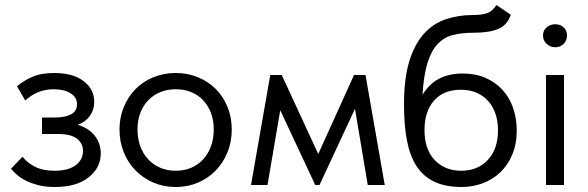

<svg xmlns="http://www.w3.org/2000/svg" viewBox="-20 -740 2351 768"><path d="M199 8Q163 8 135 1Q107 -6 85.5 -16.5Q64 -27 49 -40Q34 -53 24 -65L70 -113Q90 -88 121 -72.5Q152 -57 198 -57Q253 -57 282.5 -79Q312 -101 312 -136Q312 -167 287.5 -185.5Q263 -204 212 -204H148V-270H200Q240 -270 264 -282.5Q288 -295 288 -324Q288 -351 262 -367Q236 -383 195 -383Q161 -383 133 -371.5Q105 -360 81 -338L48 -395Q74 -417 109 -432.5Q144 -448 197 -448Q272 -448 314.5 -415.5Q357 -383 357 -333Q357 -301 339.5 -276.5Q322 -252 291 -241Q336 -227 359.5 -196.5Q383 -166 383 -126Q383 -69 334.5 -30.5Q286 8 199 8Z M683 8Q635 8 594 -9.5Q553 -27 522.5 -58Q492 -89 475 -131Q458 -173 458 -222Q458 -270 475 -311.5Q492 -353 522 -383.5Q552 -414 593.5 -431Q635 -448 683 -448Q731 -448 772 -431Q813 -414 843 -384Q873 -354 890 -312.5Q907 -271 907 -222Q907 -173 890 -131Q873 -89 843 -58Q813 -27 772 -9.5Q731 8 683 8ZM683 -57Q717 -57 745 -69Q773 -81 793 -103Q813 -125 824 -155.5Q835 -186 835 -222Q835 -258 824 -287.5Q813 -317 793 -338.5Q773 -360 745 -371.5Q717 -383 683 -383Q649 -383 621 -371.5Q593 -360 572.5 -338.5Q552 -317 541 -287.5Q530 -258 530 -222Q530 -186 541 -155.5Q552 -125 572.5 -103Q593 -81 621 -69Q649 -57 683 -57Z M1061 -440H1107L1253 -124L1396 -440H1442L1519 0H1451L1400 -305L1258 0H1241L1101 -299L1050 0H984Z M1827 8Q1761 8 1716.5 -13.5Q1672 -35 1645.5 -76.5Q1619 -118 1607.5 -179.5Q1596 -241 1596 -322Q1596 -427 1617.5 -496Q1639 -565 1676.5 -606Q1714 -647 1764.5 -663.5Q1815 -680 1872 -680Q1910 -680 1930 -688Q1950 -696 1966 -720L2023 -681Q2009 -639 1972.5 -624Q1936 -609 1874 -609Q1827 -609 1791.5 -600Q1756 -591 1730.5 -564Q1705 -537 1690 -488.5Q1675 -440 1670 -361Q1698 -406 1738 -426Q1778 -446 1831 -446Q1882 -446 1922 -428.5Q1962 -411 1990 -380.5Q2018 -350 2032.5 -308Q2047 -266 2047 -218Q2047 -164 2029 -121.5Q2011 -79 1981 -50.5Q1951 -22 1911 -7Q1871 8 1827 8ZM1825 -57Q1891 -57 1931.5 -100.5Q1972 -144 1972 -219Q1972 -255 1962 -284.5Q1952 -314 1933 -335.5Q1914 -357 1886.5 -369Q1859 -381 1823 -381Q1754 -381 1716 -337.5Q1678 -294 1678 -220Q1678 -142 1719 -99.5Q1760 -57 1825 -57Z M2164 -440H2236V0H2164ZM2201 -551Q2181 -551 2166.5 -564.5Q2152 -578 2152 -598Q2152 -618 2166.5 -630.5Q2181 -643 2201 -643Q2221 -643 2234.5 -630.5Q2248 -618 2248 -598Q2248 -578 2234.5 -564.5Q2221 -551 2201 -551Z"/></svg>

Font: Tilda Sans
Style: Regular
Weight: 400
Designer: ParaType Ltd
Foundry: ParaType Ltd
Version: Version 1.009